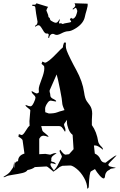

<svg xmlns="http://www.w3.org/2000/svg" viewBox="-90 -1088 736 1179"><path d="M127 -1040.5Q127 -1051.3 115.7 -1051.3Q114.7 -1051.3 111.6 -1051.8Q108.4 -1052.2 107.4 -1052.2L109.4 -1059.6Q122.6 -1058.1 126.2 -1059.6Q129.9 -1061 133.8 -1067.4V-1067.9L205.1 -1045.9Q203.6 -1043 197.8 -1033.2L194.8 -1022.9Q194.8 -1022.5 198.2 -1015.6Q207.5 -995.1 207.5 -983.4Q218.8 -976.1 216.3 -970.2Q219.7 -966.8 220 -964.8Q220.2 -962.9 221.7 -961.9L236.3 -953.6Q257.8 -940.9 268.6 -959Q271 -964.4 274.4 -968.8L277.8 -967.8Q270 -946.8 272.9 -944.8Q275.9 -942.9 280 -944.6Q284.2 -946.3 289.1 -943.4Q293.9 -940.4 294.9 -940.4Q303.7 -944.8 320.8 -947Q337.9 -949.2 346.7 -953.1Q347.2 -960 338.9 -968.3L346.2 -979Q346.7 -977.5 351.6 -974.6Q362.8 -967.8 376 -990.2Q377.9 -993.2 381.6 -1006.6Q385.3 -1020 384.5 -1022Q383.8 -1023.9 381.8 -1029.5Q379.9 -1035.2 379.2 -1035.9Q378.4 -1036.6 376.7 -1038.8Q375 -1041 372.8 -1039.3Q370.6 -1037.6 367.2 -1035.6Q363.8 -1033.7 357.9 -1028.8L356 -1033.7Q373.5 -1047.4 372.3 -1054.4Q371.1 -1061.5 367.7 -1067.9L447.8 -1065.4Q450.7 -1054.2 442.4 -1027.3Q434.1 -1000.5 431.2 -985.4Q423.3 -945.3 377.9 -916Q347.7 -896.5 329.3 -896.2Q311 -896 285.4 -882.3Q259.8 -868.7 246.8 -876.2Q233.9 -883.8 223.6 -877Q213.4 -870.1 211.9 -856L205.1 -856.4Q209.5 -871.1 209.2 -874.8Q209 -878.4 205.6 -880.6Q202.1 -882.8 197.5 -882.1Q192.9 -881.3 187.3 -884.8Q181.6 -888.2 170.7 -907.7Q159.7 -927.2 151.4 -931.9Q143.1 -936.5 127.4 -923.8L124.5 -928.7Q134.3 -935.1 137 -939.5Q139.6 -943.8 140.6 -954.1Q129.9 -1010.3 127 -1040.5ZM543 -168Q511.2 -194.8 495.1 -194.8H486.8L492.2 -145Q516.6 -134.3 526.4 -110.4Q535.2 -88.9 558.1 -88.9Q559.1 -88.9 587.9 -111.3Q616.7 -133.8 626 -133.8Q620.6 -127 607.4 -114.3Q575.2 -81.5 575.2 -79.1Q575.2 -76.7 577.1 -71.8V-70.8Q580.6 -65.4 609.9 -60.1L620.1 -58.1Q620.1 -55.7 608.4 -54.7Q596.7 -53.7 592.3 -52.2Q587.9 -50.8 586.4 -49.3Q585 -47.9 583.5 -46.1Q582 -44.4 575.4 -41.7Q568.8 -39.1 562.7 -29.8Q556.6 -20.5 555.7 -12.7Q554.2 7.8 546.9 7.8Q537.6 7.8 521 -11.2Q504.4 -30.3 493.2 -49.8L469.2 -36.1Q458.5 -31.2 455.1 57.1Q455.1 67.4 445.8 70.8Q445.8 38.6 426.3 4.2Q406.7 -30.3 381.1 -51Q355.5 -71.8 341.3 -71.8Q327.1 -71.8 293 -69.8L276.9 -63Q276.4 -63 258.1 -48.1Q239.7 -33.2 232.9 -33.2L236.8 -37.1H235.8Q233.9 -37.1 217.3 -51.5Q200.7 -65.9 194.8 -65.9L124 -62Q108.9 -49.3 79.1 -43.9Q71.8 -31.2 46.6 -25.4Q21.5 -19.5 -10.3 -14.9Q-42 -10.3 -51.5 -5.1Q-61 0 -64.5 0Q-67.9 0 -69.8 -1Q-41 -18.1 -28.8 -32.2L-10.7 -58.1Q-6.8 -63.5 -5.4 -77.1Q-3.9 -90.8 -1 -94.2Q-2.9 -76.2 -2.9 -67.1Q-2.9 -58.1 -1 -56.2V-65.9Q-1 -97.2 21 -98.1Q21 -133.3 60.1 -145L48.8 -226.1Q47.4 -234.9 22.9 -249L25.9 -264.2Q41 -258.8 43 -258.8Q52.2 -258.8 67.6 -284.4Q83 -310.1 91.8 -315.9Q90.8 -326.2 90.8 -344.2L96.2 -410.2Q96.2 -414.6 81.8 -424.8Q67.4 -435.1 66.9 -441.9V-443.8Q87.4 -435.1 97.2 -435.1Q106.9 -435.1 117.4 -457.3Q127.9 -479.5 127.9 -487.8Q127.9 -496.1 116.2 -506.8Q101.1 -521 105 -528.8Q129.4 -514.2 135.7 -514.2Q142.1 -514.2 148.9 -521Q147.9 -524.9 147.9 -540.8Q147.9 -556.6 165 -600.1Q182.1 -643.6 182.1 -668L181.2 -680.2Q181.2 -683.1 165 -695.8L169.9 -710Q184.6 -703.1 186 -703.1Q204.1 -703.1 261.7 -763.7Q285.6 -789.1 295.9 -796.9Q295.9 -806.6 303.2 -826.2H314.9Q314 -820.3 314 -807.1Q314 -793.9 319.8 -777.3Q325.7 -760.7 344 -723.9Q362.3 -687 377.9 -659.2Q417 -587.9 426.3 -522Q431.6 -481.9 443.4 -465.8Q455.1 -449.7 461.4 -441.4Q476.1 -421.4 476.1 -390.1L474.1 -351.1V-319.8Q503.9 -278.8 513.2 -217.8Q516.1 -203.1 536.1 -184.1Q542 -178.2 542 -170.9ZM313 -138.2 318.8 -139.2 334 -141.1 361.8 -171.9 356 -259.8Q338.9 -272.5 329.8 -297.9Q320.8 -323.2 320.8 -335.7Q320.8 -348.1 321.5 -350.1Q322.3 -352.1 322.3 -353L307.1 -332Q303.2 -326.7 303.2 -322.5Q303.2 -318.4 307.6 -307.9Q312 -297.4 312 -289.6Q312 -281.7 309.1 -278.8Q294.9 -302.2 288.3 -308.1Q281.7 -314 272 -314H163.1L169.9 -287.1Q171.4 -280.8 189.2 -267.8Q207 -254.9 208 -247.1Q186.5 -254.9 177.2 -254.9Q168 -254.9 160.2 -249L150.9 -235.8V-141.1L188 -143.1L218.3 -138.2Q220.2 -138.2 231.2 -143.1Q242.2 -147.9 249 -147.9Q255.9 -147.9 257.8 -147Q238.8 -135.3 232.7 -129.2Q226.6 -123 225.1 -116.2V-105L224.1 -102.1Q224.1 -95.2 231.4 -94.7Q247.6 -92.8 253.9 -79.1Q231.9 -85.9 225.6 -85.9Q219.2 -85.9 220 -76.4Q220.7 -66.9 241.2 -41Q258.8 -60.5 262.9 -70.6Q267.1 -80.6 278.6 -101.6Q290 -122.6 290 -126.5Q290 -130.4 283 -142.8Q275.9 -155.3 275.9 -160.4Q275.9 -165.5 280.3 -168.9Q300.8 -138.2 313 -138.2ZM251 -464.8 222.2 -470.2Q211.9 -470.2 203.1 -458Q187 -436 187 -419.4Q187 -402.8 188 -398.9L210 -391.1Q242.7 -391.1 261.2 -398.2Q279.8 -405.3 290 -407.2L306.2 -412.1Q292 -441.9 292 -456.8Q292 -471.7 278.6 -539.6Q265.1 -607.4 257.8 -630.9L214.8 -533.2V-522.9Q217.3 -520.5 219.2 -502.9V-499Q221.2 -486.8 242.2 -478Q254.9 -471.2 254.9 -466.8Q254.9 -464.8 251 -464.8Z"/></svg>

Font: Eater Caps
Style: Regular
Weight: 400
Version: Version 001.002